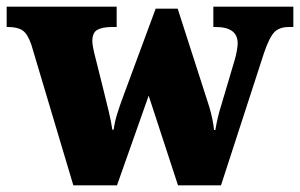

<svg xmlns="http://www.w3.org/2000/svg" viewBox="-26 -556 900 576"><path d="M68 -422Q57 -454 42 -464.5Q27 -475 -2 -475H-6V-536H324V-475H311Q281 -475 266 -466.5Q251 -458 251 -433Q251 -425 253.5 -412Q256 -399 259 -388L284 -288Q293 -252 300.5 -220.5Q308 -189 311 -167H315Q318 -190 325.5 -214Q333 -238 340 -257L441 -530H507L602 -235Q607 -218 611 -199Q615 -180 616 -166H620Q624 -189 628 -205.5Q632 -222 638 -241L678 -376Q682 -389 684.5 -403.5Q687 -418 687 -426Q687 -475 621 -475H614V-536H854V-475H841Q812 -475 797 -459.5Q782 -444 766 -397L637 0H508L420 -269L325 0H194Z"/></svg>

Font: Noto Serif Devanagari Black
Style: Regular
Weight: 900
Designer: Universal Thirst, Indian Type Foundry and the Monotype Design Team
Foundry: Monotype Imaging Inc.
Version: Version 2.004; ttfautohint (v1.8.4.7-5d5b)